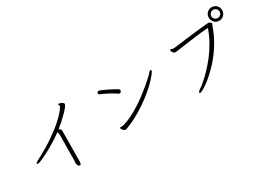

<svg xmlns="http://www.w3.org/2000/svg" viewBox="-39 -1518 3077 2290"><g transform="rotate(-30 1500.0 -373.5)"><path d="M546 0Q546 -8 548 -15.5Q550 -23 550 -27Q550 -32 550 -59.5Q550 -87 550.5 -128Q551 -169 551.5 -214Q552 -259 552.5 -299.5Q553 -340 553 -367Q553 -394 553 -398Q553 -404 549.5 -411.5Q546 -419 543 -426Q482 -381 419.5 -343Q357 -305 302.5 -277Q248 -249 210 -233Q172 -217 159 -217Q148 -217 145 -222Q145 -223 144.5 -223.5Q144 -224 144 -225Q144 -237 167 -248Q322 -328 428.5 -401.5Q535 -475 600.5 -535Q666 -595 695.5 -633.5Q725 -672 725 -682Q725 -689 721.5 -693.5Q718 -698 718 -703Q718 -714 730 -714Q731 -714 745.5 -709.5Q760 -705 774.5 -696Q789 -687 789 -673Q789 -663 770.5 -638.5Q752 -614 720.5 -581.5Q689 -549 650.5 -514.5Q612 -480 573 -449Q593 -439 598 -430.5Q603 -422 603 -408V-391Q603 -384 603 -353.5Q603 -323 602.5 -279.5Q602 -236 601.5 -188.5Q601 -141 600.5 -98Q600 -55 600 -26Q600 3 600 9Q600 23 596.5 35.5Q593 48 584 50Q583 50 581.5 50.5Q580 51 578 51Q566 51 559 40Q552 29 549.5 17Q547 5 546 3Z M1418 -455Q1411 -455 1406 -459Q1391 -470 1365.5 -485.5Q1340 -501 1310.5 -516.5Q1281 -532 1253 -545.5Q1225 -559 1206 -566Q1192 -572 1192 -585Q1192 -594 1198.5 -601Q1205 -608 1215 -608Q1223 -608 1244.5 -599.5Q1266 -591 1294.5 -577.5Q1323 -564 1351.5 -549.5Q1380 -535 1402.5 -522.5Q1425 -510 1435 -503Q1446 -496 1446 -484Q1446 -473 1437.5 -464Q1429 -455 1418 -455ZM1241 -54Q1234 -62 1225 -73.5Q1216 -85 1216 -93Q1216 -96 1219 -99Q1222 -102 1227 -102Q1230 -102 1233.5 -101.5Q1237 -101 1242 -101Q1247 -101 1255 -102Q1263 -103 1273 -106Q1329 -122 1389 -151.5Q1449 -181 1509.5 -219.5Q1570 -258 1625 -299.5Q1680 -341 1726.5 -380Q1773 -419 1805.5 -449.5Q1838 -480 1851 -497Q1864 -513 1876 -513Q1885 -513 1885 -503Q1885 -492 1856.5 -455Q1828 -418 1775.5 -366.5Q1723 -315 1649.5 -258Q1576 -201 1485.5 -147Q1395 -93 1292 -53Q1271 -45 1263 -45Q1253 -45 1241 -54Z M2882 -612Q2843 -612 2816.5 -639.5Q2790 -667 2790 -706Q2790 -744 2816.5 -771Q2843 -798 2882 -798Q2921 -798 2947.5 -771Q2974 -744 2974 -706Q2974 -667 2947.5 -639.5Q2921 -612 2882 -612ZM2939 -706Q2939 -729 2922.5 -745.5Q2906 -762 2882 -762Q2859 -762 2842 -745.5Q2825 -729 2825 -706Q2825 -682 2842 -665.5Q2859 -649 2882 -649Q2906 -649 2922.5 -665.5Q2939 -682 2939 -706ZM2255 -599Q2306 -605 2371 -613.5Q2436 -622 2506 -630.5Q2576 -639 2639.5 -646Q2703 -653 2751 -656Q2767 -656 2779.5 -645Q2792 -634 2792 -628Q2792 -623 2788 -617Q2784 -611 2781 -603Q2740 -485 2679.5 -387Q2619 -289 2551.5 -213.5Q2484 -138 2422.5 -86.5Q2361 -35 2316 -8Q2271 19 2257 19Q2245 19 2245 10Q2245 -1 2266 -16Q2298 -36 2343.5 -74.5Q2389 -113 2441.5 -167.5Q2494 -222 2546.5 -289.5Q2599 -357 2644 -436.5Q2689 -516 2720 -605Q2677 -604 2618.5 -597.5Q2560 -591 2495.5 -582.5Q2431 -574 2368.5 -565Q2306 -556 2256 -549Q2252 -548 2249 -548Q2246 -548 2243 -548Q2229 -548 2218.5 -557.5Q2208 -567 2202.5 -579Q2197 -591 2197 -597Q2197 -606 2205 -607H2208Q2216 -607 2224.5 -603Q2233 -599 2247 -599Z"/></g></svg>

Font: Moon Stars Kai T HW Light
Style: Regular
Weight: 300
Designer: GuiWonder
Version: Version 1.101